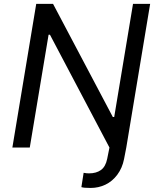

<svg xmlns="http://www.w3.org/2000/svg" viewBox="-20 -747 793 972"><path d="M534.1 0 233 -571H225.9L130.7 0H42.6L163.4 -727.3H248.6L551.1 -154.8H558.2L653.4 -727.3H740.1L619.3 0L608 58.2Q599.1 103.7 574 137.3Q549 170.8 514 187.7Q479 204.5 438.9 204.5Q403.8 204.5 392 200.3L403.4 127.8Q417.6 130.7 430.4 130.7Q467.3 130.7 490.9 113.8Q514.6 96.9 522.7 56.8Z"/></svg>

Font: Karasuma Gothic
Style: Italic
Weight: 400
Italic angle: -9.39999°
Designer: Rasmus Andersson / Ryoko Nishizuka
Foundry: Genbu
Version: Version 1.00